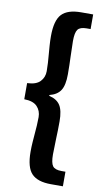

<svg xmlns="http://www.w3.org/2000/svg" viewBox="-105 -854 594 1076"><g transform="rotate(10 192.0 -316.0)"><path d="M122.4 13Q122.4 -14.6 124.3 -41.2Q126.2 -67.8 128.2 -91.8Q130.2 -113.8 131.7 -138Q133.2 -162.2 133.2 -185.2Q133.2 -221.2 110.5 -245.3Q87.8 -269.4 36.6 -270.2V-362Q87.8 -363.8 110.5 -387.9Q133.2 -412 133.2 -446.8Q133.2 -470 131.7 -494.2Q130.2 -518.4 128.2 -540.6Q126.2 -564.4 124.3 -590.9Q122.4 -617.4 122.4 -644.2Q122.4 -734.2 156 -769.7Q189.6 -805.2 265.8 -805.2H334.4V-722H312Q274.8 -722 261.7 -704.6Q248.6 -687.2 248.6 -638.6Q248.6 -605.6 250.8 -550.8Q251.8 -527.2 252.4 -501.8Q253 -476.4 253 -449.6Q253 -388 233.9 -358.4Q214.8 -328.8 171.2 -318V-313.2Q214.8 -303.2 233.9 -273.7Q253 -244.2 253 -181.8Q253 -156 252.4 -131.3Q251.8 -106.6 250.8 -83Q248.6 -26.8 248.6 6.4Q248.6 54.8 261.7 72.3Q274.8 89.8 312 89.8H334.4V172.8H265.8Q190.2 172.8 156.3 137.4Q122.4 102 122.4 13Z"/></g></svg>

Font: 寒蝉端黑体 Light
Style: Regular
Weight: 300
Designer: ChillDuanSans {Warren2060}; 
Source Han Sans {Ryoko NISHIZUKA 西塚涼子 (kana, bopomofo & ideographs); Paul D. Hunt (Latin, G
Foundry: ChillType&Adobe
Version: Version 1.300;Glyphs 3.3 (3306)